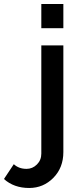

<svg xmlns="http://www.w3.org/2000/svg" viewBox="-135 -750 403 961"><path d="M71.8 -608.9V-730H182.1V-608.9ZM-115.2 146 -65.9 71.8Q-41 95.2 -2 95.2Q27.8 95.2 49.8 73.2Q71.8 51.3 71.8 19V-522.9H182.1V11.2Q182.1 89.4 132.1 140.1Q82 190.9 11.2 190.9Q-65.4 190.9 -115.2 146Z"/></svg>

Font: Rawline SemiBold
Style: Regular
Weight: 600
Designer: Matt McInerney, Pablo Impallari, Rodrigo Fuenzalida
Foundry: Matt McInerney, Pablo Impallari, Rodrigo Fuenzalida
Version: Version 4.020;PS 004.020;hotconv 1.0.88;makeotf.lib2.5.64775